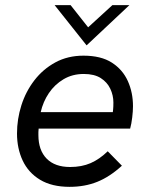

<svg xmlns="http://www.w3.org/2000/svg" viewBox="-20 -717 581 745"><path d="M250 8Q181 8 135.5 -19.5Q90 -47 68 -94Q46 -141 46 -199Q46 -255 63 -308.5Q80 -362 113.5 -405.5Q147 -449 195 -475Q243 -501 304 -501Q372 -501 414 -474Q456 -447 476 -402.5Q496 -358 496 -305Q496 -286 493 -261Q490 -236 485 -218H130Q129 -211 129 -205Q129 -199 129 -193Q129 -134 161 -101.5Q193 -69 252 -69Q297 -69 331.5 -84Q366 -99 398 -130L453 -74Q406 -31 357.5 -11.5Q309 8 250 8ZM416 -266Q418 -283 419 -293Q420 -303 420 -319Q420 -347 408 -372.5Q396 -398 371 -414Q346 -430 305 -430Q261 -430 226.5 -409.5Q192 -389 169.5 -355.5Q147 -322 138 -282H442ZM316 -541 192 -697H254L322 -611L416 -697H482Z"/></svg>

Font: Hanken Grotesk
Style: Italic
Weight: 400
Italic angle: -8°
Designer: Alfredo Marco Pradil
Foundry: Hanken Design Co.
Version: Version 3.013